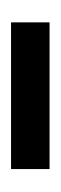

<svg xmlns="http://www.w3.org/2000/svg" viewBox="96 -796 108 339"><g transform="rotate(-90 149.5 -627.0)"><path d="M20 -593V-661H279V-593Z"/></g></svg>

Font: Bricolage Grotesque 48pt
Style: Regular
Weight: 400
Designer: Mathieu Triay
Foundry: Atelier Triay
Version: Version 1.000; ttfautohint (v1.8.4.7-5d5b);gftools[0.9.32]